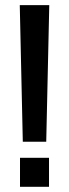

<svg xmlns="http://www.w3.org/2000/svg" viewBox="-20 -720 266 740"><path d="M158.2 -173.8H67.9L56.2 -700.2H169.9ZM168.9 0H57.1V-111.8H168.9Z"/></svg>

Font: BaseOne
Style: Regular
Weight: 400
Designer: Domenico Catapano
Foundry: Design by Basse
Version: Version 1.000;PS 001.001;hotconv 1.0.56